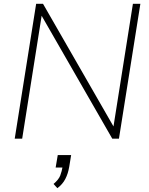

<svg xmlns="http://www.w3.org/2000/svg" viewBox="-20 -725 779 1004"><path d="M57 0 169 -705H205L586 -42H570L675 -705H714L602 0H567L186 -663H201L96 0ZM280 259 260 237Q287 214 295 193Q303 172 308 144L321 151H271L282 86H352L342 147Q336 183 321.5 211Q307 239 280 259Z"/></svg>

Font: Mulish ExtraLight
Style: Italic
Weight: 200
Italic angle: -9°
Designer: Vernon Adams
Foundry: Vernon Adams
Version: Version 3.603